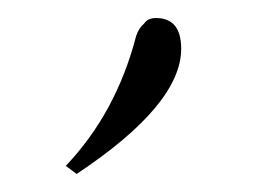

<svg xmlns="http://www.w3.org/2000/svg" viewBox="-20 -321 281 213"><path d="M65 -128 53 -137Q109 -196 131 -281Q134 -290 140 -295Q144 -301 153 -301Q181 -301 181 -267Q181 -205 65 -128Z"/></svg>

Font: Miso
Style: Regular
Weight: 400
Version: Version 1.1